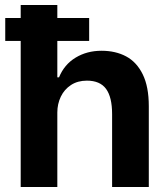

<svg xmlns="http://www.w3.org/2000/svg" viewBox="-20 -749 670 769"><path d="M62.9 -729H209.6V-439.3H216.4Q237.4 -490.7 282.9 -518.2Q328.3 -545.7 386.6 -545.7Q442.9 -545.7 485.2 -523.1Q527.6 -500.4 551.8 -451Q576 -401.6 576 -323.6V0H429V-291.9Q429 -360 404.8 -393Q380.6 -426 328 -426Q291 -426 264.3 -408.5Q237.6 -391 223.6 -361.9Q209.6 -332.7 209.6 -298.3V0H62.9ZM1 -677H337.1V-585H1Z"/></svg>

Font: Mona Sans VF XLt
Style: Regular
Weight: 200
Designer: Deni Anggara
Foundry: GitHub
Version: Version 2.000;Glyphs 3.2.3 (3260)